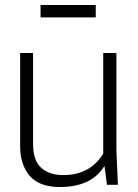

<svg xmlns="http://www.w3.org/2000/svg" viewBox="-20 -743 555 772"><path d="M221 9Q138 9 99.5 -36Q61 -81 61 -155V-530H113V-164Q113 -98 145.5 -68.5Q178 -39 234 -39Q267 -39 293 -46.5Q319 -54 338.5 -66.5Q358 -79 372 -94.5Q386 -110 395 -125V-530H448V-140L454 0H410L400 -76Q373 -32 328 -11.5Q283 9 221 9ZM365 -673H143V-723H365Z"/></svg>

Font: Tanohe Sans Light
Style: Regular
Weight: 300
Designer: Village Type and Design LLC & Cristiano Sobral
Foundry: Cooper Hewitt Smithsonian Design Museum
Version: Version 1.00;September 29, 2021;FontCreator 13.0.0.2655 64-b